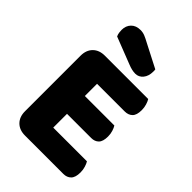

<svg xmlns="http://www.w3.org/2000/svg" viewBox="-247 -936 1035 1035"><g transform="rotate(45 270.5 -418.5)"><path d="M58 -513Q58 -556 83 -581Q108 -606 151 -606H481Q488 -595 493.5 -577Q499 -559 499 -539Q499 -501 482.5 -485Q466 -469 439 -469H228V-376H453Q460 -365 465.5 -347.5Q471 -330 471 -310Q471 -272 455 -256Q439 -240 412 -240H228V-135H485Q492 -124 497.5 -106Q503 -88 503 -68Q503 -30 486.5 -13.5Q470 3 443 3H151Q108 3 83 -22Q58 -47 58 -90ZM124 -726Q119 -737 117.5 -748Q116 -759 116 -768Q116 -800 135.5 -820Q155 -840 189 -840Q207 -840 223 -833.5Q239 -827 259 -816L395 -746Q396 -742 396 -738Q396 -734 396 -730Q396 -695 378.5 -674Q361 -653 335 -653Q310 -653 278 -666Z"/></g></svg>

Font: Baloo Tamma
Style: Regular
Weight: 400
Designer: Divya Kowshik and Ek Type
Foundry: Ek Type
Version: Version 1.443;PS 1.000;hotconv 16.6.51;makeotf.lib2.5.65220;